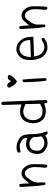

<svg xmlns="http://www.w3.org/2000/svg" viewBox="1112 -1899 776 3040"><g transform="rotate(-90 1500.0 -379.0)"><path d="M387.2 -17.1Q388.7 -16.6 391.8 -16.6Q395 -16.6 399.4 -17.8Q403.8 -19 407.7 -22Q417.5 -47.4 417.5 -81.1Q417.5 -114.7 420.9 -196.8Q421.4 -210.4 421.4 -222.7Q421.4 -283.2 408.2 -317.4Q392.1 -358.9 361.3 -388.7Q322.3 -426.3 271.5 -426.3Q248.5 -426.3 230 -417Q201.7 -402.3 181.2 -380.1Q160.6 -357.9 139.2 -330.6L117.7 -303.2L111.8 -403.3Q110.4 -431.2 102.5 -456.5L90.3 -462.4Q88.9 -462.9 86.4 -462.9Q84 -462.9 80.6 -461.9Q73.7 -460.9 67.9 -456.5Q61.5 -448.7 60.1 -438Q67.9 -340.8 71.8 -241.7Q75.7 -146.5 93.8 -53.7L105 -48.3Q106.4 -47.9 109.6 -47.9Q112.8 -47.9 117.4 -49.1Q122.1 -50.3 126.5 -53.2L133.3 -66.9L131.3 -90.3V-187.5Q137.7 -234.4 163.1 -272Q186.5 -307.6 208 -335.9Q237.3 -374 276.9 -374Q304.7 -374 326.7 -352.1Q350.1 -328.6 361.8 -295.9Q373.5 -263.2 374.5 -224.1Q374.5 -214.4 374.5 -205.1Q374.5 -176.8 372.1 -144Q369.6 -111.3 365.7 -70.3Q364.3 -63 364.3 -56.2Q364.3 -38.6 373.5 -23.9Z M772.5 -65.4Q763.7 -64.5 755.9 -64.5Q731.9 -64.5 710 -73.2Q680.2 -85.4 659.7 -106Q637.7 -127.9 634.3 -159.7Q633.3 -169.4 633.3 -179.7Q633.3 -199.2 637.7 -219.7Q644 -251.5 667.7 -275.4Q691.4 -299.3 744.6 -300.8Q746.1 -300.8 750.7 -300.8Q755.4 -300.8 763.7 -299.6Q772 -298.3 780.8 -295.2Q789.6 -292 797.9 -287.1Q822.8 -273.4 845.2 -245.6L847.7 -242.2L852.1 -180.7Q854 -152.8 860.8 -110.8L826.7 -81.5Q802.7 -70.3 772.5 -65.4ZM686 -505.4Q674.8 -505.4 664.1 -504.4Q635.3 -502 611.3 -487.8L603 -471.7Q602.5 -470.7 602.5 -467.5Q602.5 -464.4 603.8 -459.7Q605 -455.1 607.9 -450.7L625.5 -442.4Q648.4 -444.3 674.3 -451.2Q689 -455.1 705.8 -455.1Q722.7 -455.1 740.2 -449.7Q774.4 -438.5 802.7 -418.9Q821.3 -405.8 829.1 -384.8Q834.5 -370.1 834.5 -352.5V-333L816.4 -340.3Q793.5 -349.6 758.8 -354Q748.5 -355.5 738.3 -355.5Q715.3 -355.5 692.4 -348.6Q657.7 -338.4 632.3 -313Q609.9 -290.5 599.1 -264.6Q586.9 -235.8 583.5 -199.7Q582.5 -189 582.5 -177.7Q582.5 -153.3 587.9 -128.9Q595.7 -95.7 622.1 -70.8Q648.4 -45.9 679.4 -30.5Q710.4 -15.1 744.1 -14.2Q748 -14.2 752 -14.2Q781.7 -14.2 807.1 -20.5Q836.4 -28.3 868.2 -43L878.9 -48.3L897.5 -18.6Q905.8 -13.2 915 -11.2Q924.8 -13.2 934.1 -18.6L939.5 -29.8Q897.9 -132.3 897 -243.9Q896 -355.5 875.5 -402.8Q856 -448.2 809.6 -471.7Q760.3 -496.1 728.5 -501.5Q707.5 -505.4 686 -505.4Z M1282.2 -94.7Q1269 -93.3 1260 -93.3Q1251 -93.3 1245.1 -93.8Q1189 -96.7 1156.2 -132.8Q1134.8 -156.2 1126.2 -184.1Q1117.7 -211.9 1117.7 -244.1Q1117.7 -276.4 1128.2 -308.3Q1138.7 -340.3 1163.8 -365.2Q1189 -390.1 1236.8 -397.9Q1244.1 -398.9 1252.9 -398.9Q1297.4 -398.9 1364.3 -366.2L1371.6 -362.8L1377.4 -132.3L1371.1 -128.4Q1321.8 -99.6 1282.2 -94.7ZM1406.7 -17.1Q1407.7 -16.6 1411.1 -16.6Q1414.6 -16.6 1419.7 -18.3Q1424.8 -20 1429.7 -23.9L1437 -38.1Q1409.7 -677.7 1409.7 -703.1Q1409.7 -723.1 1401.4 -740.2L1388.2 -746.6Q1386.7 -747.1 1383.3 -747.1Q1379.9 -747.1 1375 -745.6Q1370.1 -744.1 1365.7 -740.7Q1359.4 -732.4 1357.9 -722.2L1366.2 -426.8L1347.7 -434.1Q1328.6 -441.4 1284.7 -446.8Q1269 -448.7 1258.3 -448.7Q1247.6 -448.7 1241.2 -448.7Q1220.2 -447.3 1199.2 -442.4Q1156.2 -431.6 1124 -399.4Q1096.7 -372.1 1085.9 -339.4Q1073.7 -302.7 1069.8 -259.8Q1068.8 -249 1068.8 -241.9Q1068.8 -234.9 1069.1 -226.1Q1069.3 -217.3 1071.3 -203.1Q1080.1 -144 1113.8 -102.5Q1138.7 -71.8 1172.4 -58.8Q1206.1 -45.9 1242.2 -42.5Q1254.9 -41 1267.1 -41Q1287.6 -41 1304.7 -44.9Q1333.5 -51.8 1367.7 -63.5L1385.3 -68.8V-50.8Q1385.3 -35.2 1392.6 -23.9Z M1830.6 -607.4Q1833 -614.7 1833 -620.6Q1833 -628.4 1828.6 -632.8Q1820.3 -641.1 1793.9 -644Q1792 -644.5 1789.6 -644.5Q1783.2 -644.5 1776.1 -641.6Q1769 -638.7 1761.2 -630.9Q1752.9 -622.6 1745.6 -610.4L1734.4 -591.8L1723.1 -610.4Q1704.1 -641.6 1679.2 -650.9Q1669.9 -653.8 1663.1 -653.8Q1657.2 -653.8 1653.8 -652.3Q1648.9 -649.9 1643.3 -644.5Q1637.7 -639.2 1635.3 -633.8Q1632.8 -628.4 1632.8 -624Q1632.8 -605.5 1666.5 -557.1Q1684.6 -530.8 1693.4 -522.2Q1702.1 -513.7 1710.4 -508.3Q1718.8 -502.9 1728.5 -499.5Q1744.1 -505.9 1766.1 -525.4Q1792 -549.3 1807.6 -568.4Q1823.2 -587.4 1830.6 -607.4ZM1754.4 -30.8Q1755.9 -30.3 1758.1 -30.3Q1760.3 -30.3 1763.7 -30.8Q1770 -31.7 1775.9 -35.6L1782.7 -49.8Q1778.8 -230.5 1760.3 -404.3L1749.5 -409.7Q1748 -410.2 1746.6 -410.2Q1733.9 -410.2 1726.1 -403.8Q1719.7 -395.5 1718.3 -384.8Q1720.2 -295.9 1724.9 -208.5Q1729.5 -121.1 1742.7 -36.1Z M2246.6 -458Q2265.6 -458 2285.2 -452.1Q2320.8 -441.4 2344.2 -417.5Q2363.8 -397.9 2373.5 -370.6Q2383.3 -343.3 2385.3 -302.2L2385.7 -289.1L2116.7 -278.3L2117.7 -293Q2120.6 -339.4 2130.9 -369.1Q2141.6 -400.4 2166.5 -425.3Q2198.7 -458 2246.6 -458ZM2287.1 -64.9Q2281.7 -64.5 2273.4 -64.5Q2265.1 -64.5 2252.2 -66.4Q2239.3 -68.4 2228.3 -73.2Q2217.3 -78.1 2209 -82.5Q2188.5 -94.2 2172.9 -110.4Q2153.8 -129.4 2143.8 -155.3Q2133.8 -181.2 2127.4 -213.4L2125 -228.5Q2397.5 -235.4 2433.1 -239.7L2434.6 -240.7Q2438 -243.7 2438 -255.9Q2438 -279.3 2428.7 -337.9Q2420.4 -393.6 2381.3 -438.5Q2341.8 -483.9 2315.4 -493.7Q2289.1 -503.4 2250 -507.3Q2243.7 -507.8 2236.8 -507.8Q2207 -507.8 2179.7 -495.1Q2144.5 -478.5 2118.2 -450.2Q2091.8 -421.9 2081.8 -387.2Q2071.8 -352.5 2069.8 -300.3Q2069.3 -293.9 2069.3 -287.1Q2069.3 -240.2 2081.1 -185.5Q2094.2 -124 2127 -86.4Q2160.6 -47.9 2190.4 -34.4Q2220.2 -21 2252.9 -15.1Q2296.9 -15.1 2334 -24.2Q2371.1 -33.2 2412.6 -65.4L2419.4 -79.6Q2419.9 -81.1 2419.9 -84.7Q2419.9 -88.4 2418.5 -93.8Q2417 -99.1 2414.1 -104L2401.9 -109.9Q2375.5 -102.5 2352.1 -86.9Q2321.8 -67.4 2287.1 -64.9Z M2887.2 -17.1Q2888.7 -16.6 2891.8 -16.6Q2895 -16.6 2899.4 -17.8Q2903.8 -19 2907.7 -22Q2917.5 -47.4 2917.5 -81.1Q2917.5 -114.7 2920.9 -196.8Q2921.4 -210.4 2921.4 -222.7Q2921.4 -283.2 2908.2 -317.4Q2892.1 -358.9 2861.3 -388.7Q2822.3 -426.3 2771.5 -426.3Q2748.5 -426.3 2730 -417Q2701.7 -402.3 2681.2 -380.1Q2660.6 -357.9 2639.2 -330.6L2617.7 -303.2L2611.8 -403.3Q2610.4 -431.2 2602.5 -456.5L2590.3 -462.4Q2588.9 -462.9 2586.4 -462.9Q2584 -462.9 2580.6 -461.9Q2573.7 -460.9 2567.9 -456.5Q2561.5 -448.7 2560.1 -438Q2567.9 -340.8 2571.8 -241.7Q2575.7 -146.5 2593.8 -53.7L2605 -48.3Q2606.4 -47.9 2609.6 -47.9Q2612.8 -47.9 2617.4 -49.1Q2622.1 -50.3 2626.5 -53.2L2633.3 -66.9L2631.3 -90.3V-187.5Q2637.7 -234.4 2663.1 -272Q2686.5 -307.6 2708 -335.9Q2737.3 -374 2776.9 -374Q2804.7 -374 2826.7 -352.1Q2850.1 -328.6 2861.8 -295.9Q2873.5 -263.2 2874.5 -224.1Q2874.5 -214.4 2874.5 -205.1Q2874.5 -176.8 2872.1 -144Q2869.6 -111.3 2865.7 -70.3Q2864.3 -63 2864.3 -56.2Q2864.3 -38.6 2873.5 -23.9Z"/></g></svg>

Font: NaikaiFont
Style: ExtraLight
Weight: 200
Version: Version 1.89